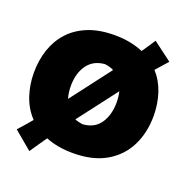

<svg xmlns="http://www.w3.org/2000/svg" viewBox="-172 -1071 1292 1335"><g transform="rotate(20 474.5 -403.5)"><path d="M189.5 107.9 55.7 -4.4Q103 -57.1 144 -106Q86.4 -166.5 59.6 -247.1Q32.7 -327.6 32.7 -416Q32.7 -507.3 59.1 -586.7Q85.4 -666 139.6 -725.8Q193.8 -785.6 276.9 -819.3Q359.9 -853 472.7 -853Q534.7 -853 587.6 -842.5Q640.6 -832 685.1 -813Q719.7 -862.8 752.4 -913.6L892.1 -808.6Q852.1 -764.6 814 -720.7Q867.2 -661.6 892.8 -583.5Q918.5 -505.4 918.5 -417Q918.5 -292 869.1 -193.8Q819.8 -95.7 722.2 -39.1Q624.5 17.6 479 17.6Q419.4 17.6 368.9 8.3Q318.4 -1 275.9 -18.1Q253.9 13.7 232.4 44.9Q210.9 76.2 189.5 107.9ZM305.7 -417Q305.7 -366.7 318.4 -325.2L527.8 -599.6Q536.1 -610.8 543.9 -621.1Q513.7 -636.7 476.1 -640.1Q393.1 -633.3 349.4 -572Q305.7 -510.7 305.7 -417ZM476.1 -194.3Q561 -201.2 602.8 -263.4Q644.5 -325.7 644.5 -417Q644.5 -460.4 635.3 -497.1L415 -209Q442.9 -197.3 476.1 -194.3Z"/></g></svg>

Font: Pinar-DS1-FD Black
Style: Regular
Weight: 900
Designer: Amin Abedi
Version: Version 2.000